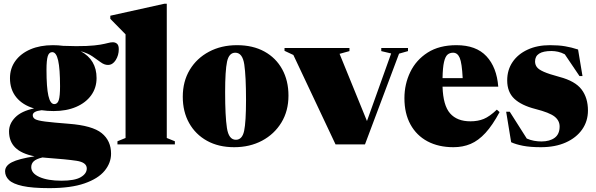

<svg xmlns="http://www.w3.org/2000/svg" viewBox="-20 -767 3166 1020"><path d="M265 -177Q231 -177 201 -181.5Q154 -176 154 -155Q154 -141.5 166.8 -134Q179.5 -126.5 220.5 -121.2Q261.5 -116 345 -109.5Q470.5 -100 520.2 -59.8Q570 -19.5 570 49.5Q570 98.5 535.8 140.2Q501.5 182 429.2 207.2Q357 232.5 242 232.5Q151.5 232.5 100.2 221.2Q49 210 28 189.8Q7 169.5 7 143Q7 113.5 43 95Q79 76.5 163.5 63.5Q93.5 49.5 60.8 16.8Q28 -16 28 -69Q28 -110 61 -143.5Q94 -177 161 -191Q100 -209 66.5 -250.2Q33 -291.5 33 -351.5Q33 -404 61.8 -443.5Q90.5 -483 141.8 -505Q193 -527 261 -527Q289.5 -527 315.5 -523.5Q392 -520.5 439 -522.8Q486 -525 512.5 -529.8Q539 -534.5 553.5 -538.5Q568 -542.5 579.5 -542.5Q592.5 -542.5 601.8 -534.5Q611 -526.5 611 -505.5Q611 -473.5 594.8 -447.8Q578.5 -422 553.5 -422Q534.5 -422 515.8 -435.8Q497 -449.5 471.8 -467Q446.5 -484.5 408.5 -495Q493 -449.5 493 -352.5Q493 -300 464.2 -260.5Q435.5 -221 384.2 -199Q333 -177 265 -177ZM268.5 -214Q285.5 -214 292.2 -235.2Q299 -256.5 299 -308.5Q299 -401 289 -445.5Q279 -490 257.5 -490Q240.5 -490 233.8 -468.8Q227 -447.5 227 -395.5Q227 -303 237 -258.5Q247 -214 268.5 -214ZM146 121Q146 154 190 173.5Q234 193 306.5 193Q377 193 409 174.2Q441 155.5 441 128Q441 95.5 386.5 87.2Q332 79 227.5 71.5Q216 70.5 205.5 69.5Q172 77.5 159 90Q146 102.5 146 121Z M866 -34 909 -16.5V0H604V-16.5L647 -34V-584.5L566 -667V-683.5L852.5 -747H866Z M1224 15Q1141 15 1079.8 -19Q1018.5 -53 984.8 -113.2Q951 -173.5 951 -253Q951 -334.5 988 -396Q1025 -457.5 1090.2 -492.2Q1155.5 -527 1239 -527Q1323.5 -527 1384.8 -493.2Q1446 -459.5 1479.2 -399Q1512.5 -338.5 1512.5 -259Q1512.5 -177.5 1474.8 -115.8Q1437 -54 1372 -19.5Q1307 15 1224 15ZM1233 -24.5Q1267 -24.5 1277 -72Q1287 -119.5 1287 -235.5Q1287 -361.5 1277.8 -424.2Q1268.5 -487 1230 -487Q1196.5 -487 1186.2 -439.5Q1176 -392 1176 -276.5Q1176 -150.5 1185.5 -87.5Q1195 -24.5 1233 -24.5Z M2100 -482 1919 0H1762.5L1538.5 -475L1491.5 -497V-512H1836.5V-495.5L1784 -481L1929.5 -124L2058 -483L2005.5 -495.5V-512H2147.5V-495.5Z M2405 -527Q2509.5 -527 2564.2 -468.2Q2619 -409.5 2627 -306.5H2331Q2334 -207 2371 -164.8Q2408 -122.5 2479 -122.5Q2519 -122.5 2550 -135.2Q2581 -148 2619.5 -184.5L2634 -171.5Q2596.5 -101.5 2559 -60.8Q2521.5 -20 2480.2 -2.5Q2439 15 2389 15Q2309.5 15 2251 -16.2Q2192.5 -47.5 2160.5 -106Q2128.5 -164.5 2128.5 -245Q2128.5 -320 2159.5 -384.2Q2190.5 -448.5 2252 -487.8Q2313.5 -527 2405 -527ZM2387 -487Q2369.5 -487 2357.5 -476.8Q2345.5 -466.5 2338.8 -437.5Q2332 -408.5 2331 -352H2438Q2434 -432.5 2422.2 -459.8Q2410.5 -487 2387 -487Z M2901.5 -527Q2948 -527 2982 -521.2Q3016 -515.5 3051 -504L3074.5 -363H3058.5L2980.5 -478.5Q2962.5 -488 2944.8 -492Q2927 -496 2909.5 -496Q2822.5 -496 2822.5 -440.5Q2822.5 -424 2831.8 -411Q2841 -398 2868.5 -385.8Q2896 -373.5 2952 -358.5Q3035.5 -336.5 3069.5 -291.8Q3103.5 -247 3103.5 -180Q3103.5 -123 3072.5 -79Q3041.5 -35 2985.5 -10Q2929.5 15 2853.5 15Q2797 15 2758.5 7.5Q2720 0 2695.5 -11.5L2669 -173.5H2688L2778.5 -31Q2796.5 -23 2816.5 -19.2Q2836.5 -15.5 2856 -15.5Q2900.5 -15.5 2926.8 -35Q2953 -54.5 2953 -95Q2953 -126.5 2926 -147.8Q2899 -169 2824.5 -188Q2750 -207 2712.2 -242.5Q2674.5 -278 2674.5 -340Q2674.5 -395.5 2703 -437.5Q2731.5 -479.5 2782.8 -503.2Q2834 -527 2901.5 -527Z"/></svg>

Font: Newsreader 72pt ExtraBold
Style: Regular
Weight: 800
Designer: Hugues Gentile
Foundry: Production Type
Version: Version 1.003; ttfautohint (v1.8.3)